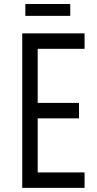

<svg xmlns="http://www.w3.org/2000/svg" viewBox="-20 -912 472 932"><path d="M390.5 -750V-675H163V-412.5H363.5V-337.5H163V-75H390.5V0H88V-750ZM103 -892.5H321V-835H103Z"/></svg>

Font: Mohave Light
Style: Regular
Weight: 400
Version: Version 2.003